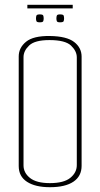

<svg xmlns="http://www.w3.org/2000/svg" viewBox="-20 -778 418 800"><path d="M188 2Q127 2 92.5 -20.5Q58 -43 58 -86V-543Q58 -579 88.5 -604Q119 -629 188 -628Q258 -627 289 -603Q320 -579 320 -542V-87Q320 -44 286 -21Q252 2 188 2ZM188 -15Q246 -15 273 -37Q300 -59 300 -90V-539Q300 -565 276 -588Q252 -611 186 -611Q125 -611 101.5 -588.5Q78 -566 78 -540V-89Q78 -58 105 -36.5Q132 -15 188 -15ZM230 -685Q219 -685 217 -689.5Q215 -694 215 -701Q215 -709 217 -713.5Q219 -718 230 -718Q243 -718 245 -713.5Q247 -709 247 -701Q247 -694 245 -689.5Q243 -685 230 -685ZM146 -685Q134 -685 132 -689.5Q130 -694 130 -701Q130 -709 132 -713.5Q134 -718 146 -718Q158 -718 160 -713.5Q162 -709 162 -701Q162 -694 160 -689.5Q158 -685 146 -685ZM94 -743V-758H283V-743Z"/></svg>

Font: Smooch Sans Thin
Style: Regular
Weight: 100
Designer: Robert E. Leuschke
Foundry: Robert E. Leuschke
Version: Version 1.010